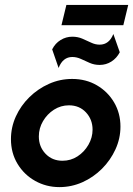

<svg xmlns="http://www.w3.org/2000/svg" viewBox="-20 -755 547 789"><path d="M224.3 13.9Q170.1 13.9 124.7 -11.5Q79.2 -36.8 52.1 -81.6Q25 -126.4 25 -183.3Q25 -231.9 45.1 -276.4Q65.3 -320.8 100.7 -355.6Q136.1 -390.3 181.2 -410.4Q226.4 -430.6 276.4 -430.6Q333.3 -430.6 378.1 -404.5Q422.9 -378.5 449 -334Q475 -289.6 475 -234.7Q475 -186.1 454.5 -141.3Q434 -96.5 399 -61.5Q363.9 -26.4 318.8 -6.2Q273.6 13.9 224.3 13.9ZM236.8 -94.4Q270.8 -94.4 298.6 -112.5Q326.4 -130.6 343.4 -160.1Q360.4 -189.6 360.4 -222.2Q360.4 -263.9 333.3 -293.1Q306.2 -322.2 263.2 -322.2Q229.9 -322.2 201.7 -304.2Q173.6 -286.1 156.6 -256.9Q139.6 -227.8 139.6 -194.4Q139.6 -152.1 167 -123.3Q194.4 -94.4 236.8 -94.4ZM232.6 -651.4 252.8 -734.7H506.9L486.8 -651.4ZM220.8 -475.7 194.4 -552.1Q206.9 -577.1 229.2 -590.6Q251.4 -604.2 277.1 -604.2Q299.3 -604.2 318.1 -596.2Q336.8 -588.2 354.2 -579.9Q371.5 -571.5 389.6 -571.5Q428.5 -571.5 445.8 -615.3L472.2 -540.3Q459.7 -516 437.8 -502.1Q416 -488.2 389.6 -488.2Q367.4 -488.2 348.6 -496.5Q329.9 -504.9 312.5 -512.8Q295.1 -520.8 277.1 -520.8Q238.2 -520.8 220.8 -475.7Z"/></svg>

Font: Afacad
Style: Bold Italic
Weight: 700
Italic angle: -14°
Designer: Kristian Moeller
Foundry: Dicotype
Version: Version 1.000; ttfautohint (v1.8.4.7-5d5b)